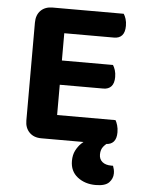

<svg xmlns="http://www.w3.org/2000/svg" viewBox="-56 -651 657 891"><g transform="rotate(5 273.0 -205.5)"><path d="M77 -416H217V-7Q208 -4 190.5 -1Q173 2 153 2Q118 2 97.5 -19Q77 -40 77 -74ZM217 -191H77V-530Q77 -566 97.5 -586.5Q118 -607 153 -607Q173 -607 190.5 -604Q208 -601 217 -598ZM153 -253V-366H455Q461 -357 465.5 -343Q470 -329 470 -311Q470 -282 457 -267.5Q444 -253 420 -253ZM153 2V-112H489Q494 -104 498.5 -89Q503 -74 503 -56Q503 -27 490 -12.5Q477 2 453 2ZM153 -493V-607H484Q490 -598 494.5 -584Q499 -570 499 -552Q499 -522 486 -507.5Q473 -493 449 -493ZM367 -10 472 -9Q455 1 443 15.5Q431 30 431 53Q431 75 446 87.5Q461 100 488 100H496Q499 108 501 116.5Q503 125 503 135Q503 159 485.5 177.5Q468 196 423 196Q373 196 338.5 169Q304 142 304 94Q304 66 314.5 45.5Q325 25 339.5 11Q354 -3 367 -10Z"/></g></svg>

Font: BalooTamma2Bold
Style: Bold
Weight: 700
Designer: Divya Kowshik, Shuchita Grover and Ek Type
Foundry: Ek Type
Version: Version 1.700